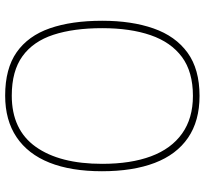

<svg xmlns="http://www.w3.org/2000/svg" viewBox="-44 -720 775 726"><g transform="rotate(-90 343.0 -357.5)"><path d="M343 10Q248 10 184.5 -33.5Q121 -77 89.5 -159.5Q58 -242 58 -359Q58 -476 90.5 -557.5Q123 -639 187 -682Q251 -725 344 -725Q446 -725 508 -681.5Q570 -638 598.5 -556Q627 -474 627 -358Q627 -247 598 -164Q569 -81 506.5 -35.5Q444 10 343 10ZM343 -15Q434 -15 490 -56.5Q546 -98 572.5 -175Q599 -252 599 -358Q599 -466 574 -542.5Q549 -619 493 -659.5Q437 -700 344 -700Q215 -700 150.5 -609.5Q86 -519 86 -358Q86 -250 114.5 -173.5Q143 -97 200.5 -56Q258 -15 343 -15Z"/></g></svg>

Font: Noto Serif Ethiopic Thin
Style: Regular
Weight: 250
Version: Version 2.102